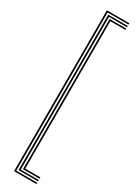

<svg xmlns="http://www.w3.org/2000/svg" viewBox="-262 -817 750 1034"><g transform="rotate(30 113.0 -300.0)"><path d="M56 200V-800H195.8V-791.8H65.2V191.8H195.8V200ZM74.2 183.2V-783.2H195.8V-775H83.5V175H195.8V183.2ZM92.5 166.8V-766.8H195.8V-758.5H101.5V158.5H195.8V166.8Z"/></g></svg>

Font: Big Shoulders Inline Display Thin Light
Style: Regular
Weight: 300
Version: Version 2.002